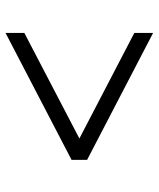

<svg xmlns="http://www.w3.org/2000/svg" viewBox="39 -615 565 683"><g transform="rotate(90 321.5 -273.5)"><path d="M548.8 -245.6 97.2 -10.7V-77.6L472.7 -273.4L97.2 -468.8V-535.6L548.8 -300.8Z"/></g></svg>

Font: UniBurma_GGSerif
Style: Book
Weight: 400
Designer: Victor San Kho Lin (for Burmese only and related typography optimization with it)
Foundry: http://www.unimm.org
Version: 2.0